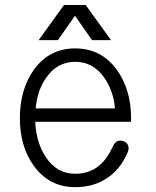

<svg xmlns="http://www.w3.org/2000/svg" viewBox="-20 -733 623 769"><path d="M432.6 -147.5Q409.2 -96.7 378.9 -71.3Q339.8 -37.1 281.2 -37.1Q207 -37.1 163.1 -104.5Q125 -162.1 121.1 -245.1H504.9V-259.8Q504.9 -374 448.2 -453.1Q385.7 -539.1 281.2 -539.1Q176.8 -539.1 115.2 -453.1Q59.6 -374 59.6 -259.8Q59.6 -146.5 115.2 -69.3Q176.8 16.6 281.2 16.6Q355.5 16.6 410.2 -20.5Q463.9 -56.6 492.2 -125Q498 -139.6 492.2 -152.3Q487.3 -163.1 475.6 -167Q462.9 -171.9 451.2 -168Q438.5 -162.1 432.6 -147.5ZM123 -298.8Q128.9 -370.1 165 -421.9Q209 -485.4 281.2 -485.4Q353.5 -485.4 398.4 -420.9Q434.6 -368.2 440.4 -298.8ZM211.9 -572.3 280.3 -669.9 348.6 -572.3H424.8L323.2 -712.9H236.3L134.8 -572.3Z"/></svg>

Font: Gulim
Style: Regular
Weight: 400
Version: Version 2.21